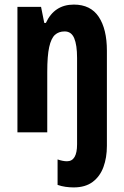

<svg xmlns="http://www.w3.org/2000/svg" viewBox="-20 -577 541 837"><path d="M301 240Q284 240 266 237.5Q248 235 231 229V118Q254 126 272 126Q316 126 316 52V-324Q316 -381 303.5 -410.5Q291 -440 262 -440Q236 -440 219.5 -425Q203 -410 194.5 -372Q186 -334 186 -263V0H56V-547H159L173 -477H180Q217 -557 302 -557Q375 -557 410.5 -503.5Q446 -450 446 -356V59Q446 110 431 151Q416 192 384 216Q352 240 301 240Z"/></svg>

Font: Noto Sans Lao ExtraCondensed
Style: Bold
Weight: 700
Width: 2
Designer: Monotype Design Team
Foundry: Monotype Imaging Inc.
Version: Version 2.003; ttfautohint (v1.8.4.7-5d5b)